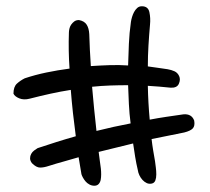

<svg xmlns="http://www.w3.org/2000/svg" viewBox="-20 -691 670 613"><path d="M302 -153Q303 -144 303 -134.5Q303 -125 301.5 -117Q300 -109 295 -103.5Q290 -98 281 -98Q273 -98 265.5 -102Q258 -106 253 -112Q248 -118 244.5 -124.5Q241 -131 240 -135L231 -189Q208 -182 184 -175.5Q160 -169 135 -161Q120 -156 108 -156Q96 -156 82 -170Q76 -178 76 -185.5Q76 -193 79.5 -199.5Q83 -206 89 -210.5Q95 -215 100 -218Q130 -228 160 -237.5Q190 -247 222 -256Q217 -293 213 -329.5Q209 -366 206 -404Q174 -399 142 -392Q110 -385 75 -376Q56 -371 41.5 -377Q27 -383 23 -392Q23 -414 34 -424Q45 -434 59 -441Q92 -452 128 -459.5Q164 -467 202 -472Q200 -501 199.5 -529.5Q199 -558 200 -587Q200 -592 201.5 -599Q203 -606 207 -612Q211 -618 217 -622.5Q223 -627 232 -627Q249 -624 256.5 -612.5Q264 -601 265 -582Q266 -556 267 -531Q268 -506 270 -480Q300 -482 330 -483Q360 -484 389 -482Q390 -517 391.5 -551.5Q393 -586 398 -621Q399 -628 401.5 -636.5Q404 -645 408 -652.5Q412 -660 418 -665.5Q424 -671 433 -671Q453 -671 457 -652Q461 -633 459 -613Q456 -579 454 -545.5Q452 -512 452 -479Q468 -477 484 -474.5Q500 -472 515 -470Q527 -468 537 -463.5Q547 -459 552 -448Q557 -437 551 -423.5Q545 -410 525 -411Q506 -413 488 -414.5Q470 -416 452 -417Q453 -363 458 -309Q484 -314 511 -318Q538 -322 566 -326Q592 -328 600 -306Q603 -289 595.5 -281Q588 -273 568 -268Q542 -263 516 -257.5Q490 -252 464 -247Q466 -229 469 -211Q472 -193 475 -176Q476 -168 477.5 -156.5Q479 -145 479 -134Q479 -123 476 -115Q473 -107 465 -105Q456 -103 448.5 -106.5Q441 -110 435 -116.5Q429 -123 425 -131.5Q421 -140 420 -148Q415 -169 411.5 -190.5Q408 -212 405 -233Q377 -226 350 -219.5Q323 -213 295 -206Q297 -192 298.5 -179Q300 -166 302 -153ZM397 -297Q393 -328 391.5 -358.5Q390 -389 389 -419Q360 -419 331.5 -418Q303 -417 274 -414Q277 -379 280.5 -343.5Q284 -308 288 -273Q344 -287 397 -297Z"/></svg>

Font: Nanum Pen
Style: Regular
Weight: 400
Designer: Doo-yul Kwak; Hyunghwan Choi; Nicolas Noh;
Foundry: NHN Corporation
Version: Version 1.10